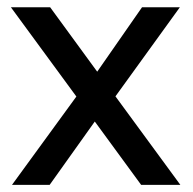

<svg xmlns="http://www.w3.org/2000/svg" viewBox="-20 -520 543 540"><path d="M13.7 0 194.8 -248.5 10.7 -499.5H121.1L253.4 -318.4L379.4 -499.5H485.8L304.7 -249L487.3 0H377L246.6 -178.2L119.6 0Z"/></svg>

Font: Pontano Sans SemiBold
Style: Regular
Weight: 600
Designer: Vernon Adams
Foundry: Vernon Adams
Version: Version 2.001